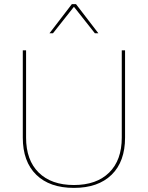

<svg xmlns="http://www.w3.org/2000/svg" viewBox="-20 -905 720 935"><path d="M589 -235Q589 -118 523.5 -54Q458 10 340 10Q222 10 156.5 -54Q91 -118 91 -235V-660H107V-235Q107 -125 168.5 -64.5Q230 -4 340 -4Q450 -4 511.5 -64.5Q573 -125 573 -235V-660H589ZM442 -743 340 -872 238 -743H221L330 -885H350L459 -743Z"/></svg>

Font: Work Sans Thin
Style: Regular
Weight: 260
Designer: Wei Huang
Foundry: Wei Huang
Version: Version 1.500